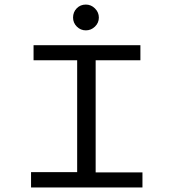

<svg xmlns="http://www.w3.org/2000/svg" viewBox="-20 -821 790 841"><path d="M116 0V-67H318V-557H127V-623H595V-557H399V-66H604V0ZM356 -688Q333 -688 316.5 -704.5Q300 -721 300 -744Q300 -768 316 -784.5Q332 -801 356 -801Q379 -801 396 -784Q413 -767 413 -744Q413 -721 396 -704.5Q379 -688 356 -688Z"/></svg>

Font: Inconsolata ExtraExpanded
Style: Regular
Weight: 400
Width: 8
Monospace: yes
Designer: Raph Levien, Cyreal, Brenton Simpson
Foundry: Raph Levien, Cyreal, Google
Version: Version 3.000; ttfautohint (v1.8.2.53-6de2)